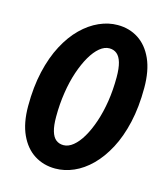

<svg xmlns="http://www.w3.org/2000/svg" viewBox="-101 -726 711 817"><g transform="rotate(15 254.5 -317.5)"><path d="M217.4 12Q165.8 12 125.3 -13.6Q84.8 -39.2 61.3 -90Q37.8 -140.9 37.8 -215.6Q37.8 -299.8 53.6 -368.4Q69.4 -437 97.1 -489Q124.8 -541.1 160.4 -576Q196 -610.9 236.4 -628.9Q276.7 -646.9 317.6 -646.9Q369.2 -646.9 409.2 -621Q449.2 -595.1 472.2 -544.1Q495.2 -493 495.2 -417.3Q495.2 -333.1 479.6 -264.7Q464 -196.3 436.6 -144.8Q409.2 -93.2 373.8 -58.1Q338.4 -23 298.3 -5.5Q258.3 12 217.4 12ZM225.6 -93.3Q247.2 -93.3 268 -110.3Q288.9 -127.2 307.1 -158.1Q325.4 -189 339.7 -231.3Q354 -273.7 362 -324.2Q369.9 -374.8 369.9 -430.9Q369.9 -470.1 362.8 -494.8Q355.7 -519.4 342 -530.7Q328.3 -542 308.9 -542Q287.4 -542 266.5 -524.8Q245.7 -507.6 227.4 -476.3Q209.2 -444.9 194.8 -402.6Q180.5 -360.2 172.6 -309.2Q164.6 -258.1 164.6 -202Q164.6 -163.2 171.7 -139.1Q178.8 -114.9 192.5 -104.1Q206.2 -93.3 225.6 -93.3Z"/></g></svg>

Font: Source Sans 3 VF
Style: Italic
Weight: 200
Italic angle: -11°
Designer: Paul D. Hunt
Foundry: Adobe Systems Incorporated
Version: Version 3.042;hotconv 1.0.118;makeotfexe 2.5.65603